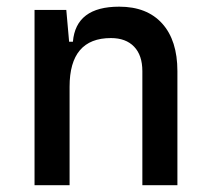

<svg xmlns="http://www.w3.org/2000/svg" viewBox="-20 -547 626 567"><path d="M400.4 0V-336.9Q400.4 -383.8 376 -409.2Q351.6 -434.6 307.6 -434.6Q185.5 -434.6 185.5 -291V0H82V-517.6H175.8L184.1 -423.8H195.3Q204.1 -527.3 332 -527.3Q414.1 -527.3 459 -477.5Q503.9 -427.7 503.9 -336.9V0Z"/></svg>

Font: Cascadia Code NF
Style: Regular
Weight: 400
Monospace: yes
Designer: Aaron Bell
Foundry: Saja Typeworks
Version: Version 2404.023; ttfautohint (v1.8.4)